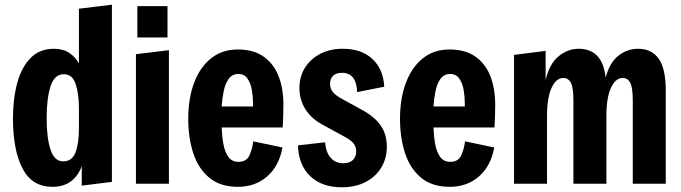

<svg xmlns="http://www.w3.org/2000/svg" viewBox="-20 -780 2891 815"><path d="M202 13Q116 13 75.5 -65Q35 -143 35 -278Q35 -360 53 -427Q71 -494 109.5 -533.5Q148 -573 209 -573Q248 -573 274 -555.5Q300 -538 315 -511V-743L455 -760V-8L327 8V-75Q313 -35 282 -11Q251 13 202 13ZM248 -95Q286 -95 300.5 -133Q315 -171 315 -235V-320Q315 -383 301 -424Q287 -465 251 -465Q211 -465 194.5 -413.5Q178 -362 178 -279Q178 -195 194.5 -145Q211 -95 248 -95Z M557 0V-550L697 -567V0ZM563 -621V-754H691V-621Z M990 13Q915 13 868.5 -25.5Q822 -64 800.5 -129.5Q779 -195 779 -276Q779 -362 804 -428.5Q829 -495 876 -532.5Q923 -570 989 -570Q1057 -570 1100 -539Q1143 -508 1163 -455.5Q1183 -403 1183 -336Q1183 -290 1180 -239H921Q922 -204 928 -170Q934 -136 949 -114.5Q964 -93 992 -93Q1026 -93 1038.5 -120Q1051 -147 1055 -180L1179 -154Q1165 -76 1114.5 -31.5Q1064 13 990 13ZM921 -328H1054V-342Q1054 -370 1049 -398.5Q1044 -427 1030.5 -446.5Q1017 -466 992 -466Q966 -466 951 -445.5Q936 -425 929.5 -393Q923 -361 921 -328Z M1431 15Q1346 15 1296.5 -32.5Q1247 -80 1245 -163L1360 -176Q1363 -134 1383.5 -110.5Q1404 -87 1437 -87Q1463 -87 1477.5 -100.5Q1492 -114 1492 -137Q1492 -157 1481 -171Q1470 -185 1442 -200L1347 -252Q1301 -277 1276 -317Q1251 -357 1251 -406Q1251 -455 1274.5 -492.5Q1298 -530 1339.5 -551.5Q1381 -573 1435 -573Q1514 -573 1560.5 -530Q1607 -487 1611 -412L1496 -389Q1493 -471 1432 -471Q1407 -471 1394 -458.5Q1381 -446 1381 -424Q1381 -405 1392.5 -390Q1404 -375 1432 -360L1516 -314Q1571 -284 1596.5 -246.5Q1622 -209 1622 -158Q1622 -107 1598 -68Q1574 -29 1531 -7Q1488 15 1431 15Z M1889 13Q1814 13 1767.5 -25.5Q1721 -64 1699.5 -129.5Q1678 -195 1678 -276Q1678 -362 1703 -428.5Q1728 -495 1775 -532.5Q1822 -570 1888 -570Q1956 -570 1999 -539Q2042 -508 2062 -455.5Q2082 -403 2082 -336Q2082 -290 2079 -239H1820Q1821 -204 1827 -170Q1833 -136 1848 -114.5Q1863 -93 1891 -93Q1925 -93 1937.5 -120Q1950 -147 1954 -180L2078 -154Q2064 -76 2013.5 -31.5Q1963 13 1889 13ZM1820 -328H1953V-342Q1953 -370 1948 -398.5Q1943 -427 1929.5 -446.5Q1916 -466 1891 -466Q1865 -466 1850 -445.5Q1835 -425 1828.5 -393Q1822 -361 1820 -328Z M2162 0V-547L2296 -564V-440Q2312 -509 2351 -541Q2390 -573 2437 -573Q2484 -573 2513.5 -544.5Q2543 -516 2551 -451Q2568 -515 2605.5 -544Q2643 -573 2689 -573Q2746 -573 2776 -531Q2806 -489 2806 -394V0H2666V-354Q2666 -407 2655.5 -428Q2645 -449 2623 -449Q2593 -449 2573.5 -407.5Q2554 -366 2554 -287V0H2414V-354Q2414 -407 2403.5 -428Q2393 -449 2371 -449Q2341 -449 2321.5 -407.5Q2302 -366 2302 -287V0Z"/></svg>

Font: Freeman
Style: Regular
Weight: 400
Designer: Vernon Adams, Aoife Mooney, Rodrigo Fuenzalida
Foundry: Rodrigo Fuenzalida
Version: Version 1.000; ttfautohint (v1.8.4.7-5d5b)